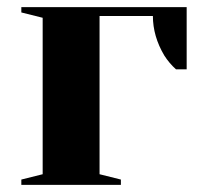

<svg xmlns="http://www.w3.org/2000/svg" viewBox="-20 -520 570 540"><path d="M40 -15 100 -30V-470L40 -485V-500H505V-325H475Q456 -342 442 -364Q410 -418 410 -475H260V-30L320 -15V0H40Z"/></svg>

Font: Yeseva One
Style: Regular
Weight: 400
Designer: Jovanny Lemonad
Foundry: Jovanny Lemonad
Version: Version 2.000